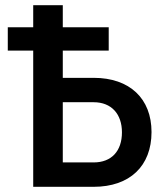

<svg xmlns="http://www.w3.org/2000/svg" viewBox="-20 -720 634 740"><path d="M10 -525H108V0H341C480 0 564 -80 564 -211C564 -340 480 -420 341 -420H222V-525H399V-615H222V-700H108V-615H10ZM341 -94H222V-326H341C410 -326 450 -280 450 -210C450 -138 410 -94 341 -94Z"/></svg>

Font: Finlandica Medium
Style: Regular
Weight: 500
Designer: Niklas Ekholm, Juho Hiilivirta, Jaakko Suomalainen
Foundry: Helsinki Type Studio
Version: Version 2.000;Glyphs 3.2 (3202)